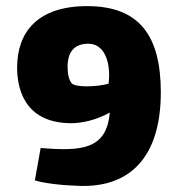

<svg xmlns="http://www.w3.org/2000/svg" viewBox="-20 -597 563 628"><path d="M265 -577C104 -577 36 -493 36 -376C36 -318 53 -194 214 -194C246 -194 296 -204 339 -229C329 -107 245 -102 113 -113L94 -7C123 2 177 9 239 11C405 17 506 -83 506 -295C506 -480 436 -577 265 -577ZM335 -323C293 -312 225 -311 214 -325C206 -336 201 -353 201 -378C201 -426 222 -454 269 -454C328 -454 343 -380 335 -323Z"/></svg>

Font: FilmFarsi_V5 Display
Style: Regular
Weight: 400
Designer: Borna Izadpanah
Foundry: Borna Izadpanah
Version: Version 1.000;PS 001.000;hotconv 1.0.88;makeotf.lib2.5.64775